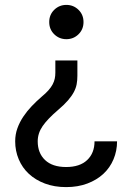

<svg xmlns="http://www.w3.org/2000/svg" viewBox="-20 -557 540 784"><path d="M250 207Q202 207 163.5 192.5Q125 178 98 153Q71 128 56.5 93.5Q42 59 42 20Q42 -8 51 -33Q60 -58 75 -80.5Q90 -103 109.5 -123.5Q129 -144 150 -162Q167 -176 178 -188.5Q189 -201 195 -212.5Q201 -224 203.5 -235.5Q206 -247 206 -260V-310H296V-248Q296 -229 293 -213Q290 -197 281.5 -181Q273 -165 257.5 -147Q242 -129 216 -107Q174 -71 154 -42Q134 -13 134 20Q134 68 164 96.5Q194 125 250 125Q306 125 336 96.5Q366 68 366 20H458Q458 59 443.5 93.5Q429 128 402 153Q375 178 336.5 192.5Q298 207 250 207ZM251 -397Q222 -397 201.5 -417Q181 -437 181 -467Q181 -497 201.5 -517Q222 -537 251 -537Q280 -537 300.5 -517Q321 -497 321 -467Q321 -437 300.5 -417Q280 -397 251 -397Z"/></svg>

Font: Golos UI
Style: Regular
Weight: 400
Designer: A.Korolkova, Vitaly Kuzmin
Foundry: ParaType Ltd
Version: Version 2.000